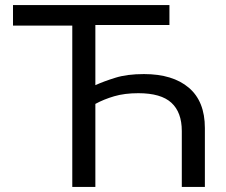

<svg xmlns="http://www.w3.org/2000/svg" viewBox="-20 -733 886 753"><path d="M263.5 0V-632.5H31V-713H644.5V-635H354V-399Q387 -414 432.8 -428.2Q478.5 -442.5 544.5 -442.5Q657.5 -442.5 720.5 -389Q783.5 -335.5 783.5 -231V0H693V-219Q693 -292.5 652.2 -330Q611.5 -367.5 522.5 -367.5Q468.5 -367.5 427.8 -355.5Q387 -343.5 354 -325.5V0Z"/></svg>

Font: Commissioner
Style: Regular
Weight: 400
Designer: Kostas Bartsokas
Foundry: Kostas Bartsokas
Version: Version 1.000; ttfautohint (v1.8.3)